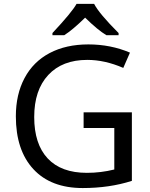

<svg xmlns="http://www.w3.org/2000/svg" viewBox="-20 -951 768 981"><path d="M61 -356.9Q61 -468.8 105.5 -552.2Q149.9 -635.7 233.6 -679.9Q317.4 -724.1 431.4 -724.1Q545.4 -724.1 644 -682.1L609.9 -604Q515.6 -645 425.8 -645Q298.3 -645 226.6 -567.9Q154.8 -490.7 154.8 -353Q154.8 -215.3 223.6 -141.6Q292.5 -67.9 423.8 -67.9Q495.6 -67.9 564 -85V-296.9H407.2V-377H653.8V-26.9Q539.1 9.8 402.8 9.8Q239.7 9.8 150.4 -86.9Q61 -183.6 61 -356.9ZM585.9 -771H523.9Q480 -796.9 415 -860.8Q351.1 -798.3 308.1 -771H248V-782.2Q347.7 -888.7 371.1 -931.2H460.9Q486.3 -881.8 585.9 -782.2Z"/></svg>

Font: NotoSans
Style: Regular
Weight: 400
Designer: Monotype Design team
Foundry: Monotype Imaging Inc.
Version: Version 1.04